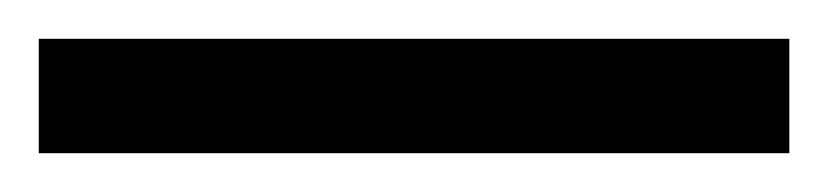

<svg xmlns="http://www.w3.org/2000/svg" viewBox="-25 63 427 99"><path d="M-5 142H382V83H-5Z"/></svg>

Font: Noto Serif Hebrew ExtraCondensed ExtraBold
Style: Regular
Weight: 800
Width: 2
Designer: Monotype Design Team
Foundry: Monotype Imaging Inc.
Version: Version 2.004